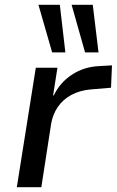

<svg xmlns="http://www.w3.org/2000/svg" viewBox="-20 -779 486 799"><path d="M50 0 129 -497H219L201 -382H204Q229 -435 279 -468Q329 -501 393 -504L446 -507L442 -414L359 -407Q312 -403 277 -384Q242 -365 221 -334.5Q200 -304 193 -265L152 0ZM334 -561 278 -759H366L390 -561ZM197 -561 140 -759H229L252 -561Z"/></svg>

Font: Nunito Sans 7pt Medium
Style: Italic
Weight: 500
Italic angle: -9°
Designer: Vernon Adams
Foundry: Vernon Adams
Version: Version 3.101;gftools[0.9.27]